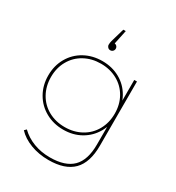

<svg xmlns="http://www.w3.org/2000/svg" viewBox="-221 -892 1119 1221"><g transform="rotate(30 338.5 -281.0)"><path d="M94 111 108 97Q148 136 203 157Q258 178 323 178Q435 178 488.5 124.5Q542 71 542 -43V-209L552 -269L542 -329V-517H562V-46Q562 78 503 137.5Q444 197 323 197Q252 197 191.5 174Q131 151 94 111ZM54 -269Q54 -341 87 -398.5Q120 -456 178 -488Q236 -520 308 -520Q380 -520 437 -488Q494 -456 526.5 -398.5Q559 -341 559 -269Q559 -197 526.5 -139.5Q494 -82 437 -49.5Q380 -17 308 -17Q236 -17 178 -49.5Q120 -82 87 -139.5Q54 -197 54 -269ZM542 -269Q542 -336 512 -389Q482 -442 428.5 -471.5Q375 -501 308 -501Q241 -501 187.5 -471.5Q134 -442 104 -389Q74 -336 74 -269Q74 -202 104 -148.5Q134 -95 187.5 -65.5Q241 -36 308 -36Q375 -36 428.5 -65.5Q482 -95 512 -148.5Q542 -202 542 -269ZM289 -630Q289 -638 290 -644.5Q291 -651 293 -659L322 -759H340L316 -645L315 -656Q326 -656 333.5 -648.5Q341 -641 341 -630Q341 -619 333.5 -611.5Q326 -604 315 -604Q304 -604 296.5 -612Q289 -620 289 -630Z"/></g></svg>

Font: iiserrat Thin
Style: Regular
Weight: 100
Designer: Akira Ohta
Foundry: Akira Ohta
Version: Version 1.200;Glyphs 3.3.1 (3343)